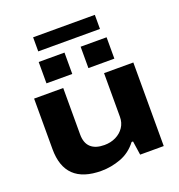

<svg xmlns="http://www.w3.org/2000/svg" viewBox="-154 -1000 1063 1140"><g transform="rotate(-20 377.5 -430.0)"><path d="M182 -783V-872H572V-783ZM163 -588V-723H326V-588ZM428 -588V-723H592V-588ZM293 12Q63 12 63 -209V-528H247V-235Q247 -180 276.5 -153Q306 -126 362 -126Q402 -126 434.5 -142Q467 -158 486 -186.5Q505 -215 505 -252V-528H690V0H541L528 -88H519Q477 -33 416 -10.5Q355 12 293 12Z"/></g></svg>

Font: Archivo Expanded ExtraBold
Style: Regular
Weight: 800
Width: 7
Designer: Hector Gatti
Foundry: Omnibus-Type
Version: Version 2.001; ttfautohint (v1.8.3)